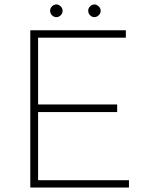

<svg xmlns="http://www.w3.org/2000/svg" viewBox="-20 -842 675 862"><path d="M116 -706H545V-673H151V-373H506V-339H151V-33H559V0H116ZM205 -794Q205 -805 213.5 -813.5Q222 -822 233 -822Q244 -822 252.5 -813.5Q261 -805 261 -793Q261 -782 252.5 -773.5Q244 -765 233 -765Q222 -765 213.5 -773.5Q205 -782 205 -794ZM376 -794Q376 -805 384.5 -813.5Q393 -822 404 -822Q414 -822 423 -813.5Q432 -805 432 -793Q432 -782 423 -773.5Q414 -765 404 -765Q393 -765 384.5 -773.5Q376 -782 376 -794Z"/></svg>

Font: Josefin Sans ExtraLight
Style: Regular
Weight: 250
Designer: Santiago Orozco
Foundry: Typemade
Version: Version 2.000